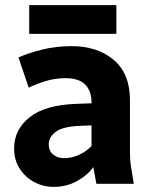

<svg xmlns="http://www.w3.org/2000/svg" viewBox="-20 -717 597 749"><path d="M35 -138Q35 -211 95.5 -259.5Q156 -308 280 -312L337 -314V-318Q337 -362 312.5 -387Q288 -412 236 -412Q194 -412 157.5 -400.5Q121 -389 92 -375L52 -493Q90 -510 144 -523.5Q198 -537 259 -537Q360 -537 423.5 -483.5Q487 -430 487 -326V-125Q487 -104 488.5 -87.5Q490 -71 494 -49L502 0H356L344 -65Q319 -31 278.5 -9.5Q238 12 190 12Q148 12 113 -7Q78 -26 56.5 -59.5Q35 -93 35 -138ZM170 -155Q170 -129 187 -114.5Q204 -100 230 -100Q259 -100 287 -112.5Q315 -125 337 -147V-228L290 -226Q223 -223 196.5 -202Q170 -181 170 -155ZM94 -585V-697H434V-585Z"/></svg>

Font: Radio Canada
Style: Bold
Weight: 700
Designer: Charles Daoud, Etienne Aubert Bonn, Alexandre Saumier Demers, Jacques Le Bailly
Foundry: Radio-Canada
Version: Version 2.104; ttfautohint (v1.8.4.7-5d5b);gftools[0.9.28.de